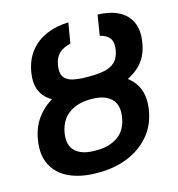

<svg xmlns="http://www.w3.org/2000/svg" viewBox="-110 -833 868 938"><g transform="rotate(-15 324.0 -363.5)"><path d="M340.3 -443.4H352.1Q432.1 -443.4 490 -418Q547.9 -392.6 574.7 -343.5Q601.6 -294.4 589.8 -222.7Q577.6 -147 533.2 -95.5Q488.8 -43.9 422.6 -17.1Q356.4 9.8 276.4 9.8H265.6Q186 9.8 127.9 -16.6Q69.8 -43 43 -94.5Q16.1 -146 28.3 -220.7Q40 -293.5 83.3 -343Q126.5 -392.6 192.9 -418Q259.3 -443.4 340.3 -443.4ZM335.4 -346.2H324.7Q260.7 -346.2 217.3 -314.5Q173.8 -282.7 163.1 -220.2Q152.8 -159.2 186 -128.4Q219.2 -97.7 283.2 -98.1H293.9Q357.4 -97.7 400.9 -128.2Q444.3 -158.7 454.1 -222.2Q463.9 -283.7 431.2 -314.9Q398.4 -346.2 335.4 -346.2ZM338.9 -455.6H355.5Q396 -455.6 428.5 -462.2Q460.9 -468.8 481.9 -488.8Q502.9 -508.8 509.3 -548.3Q515.1 -585.4 500.7 -605.7Q486.3 -626 451.7 -634.3L468.3 -737.3Q529.3 -735.8 572.3 -714.4Q615.2 -692.9 634.8 -651.4Q654.3 -609.9 644 -548.3Q633.3 -479 590.6 -437.5Q547.9 -396 482.7 -377.7Q417.5 -359.4 339.4 -358.9H322.8Q264.2 -358.9 216.6 -369.1Q168.9 -379.4 135.7 -401.6Q102.5 -423.8 88.1 -460.2Q73.7 -496.6 82.5 -548.3Q92.8 -609.9 125.7 -651.4Q158.7 -692.9 209.2 -714.4Q259.8 -735.8 320.3 -737.3L303.2 -634.3Q265.6 -626 244.6 -606Q223.6 -585.9 217.3 -548.3Q210.9 -508.3 225.3 -488.5Q239.7 -468.8 269.5 -462.2Q299.3 -455.6 338.9 -455.6Z"/></g></svg>

Font: Inter 28pt SemiBold
Style: Italic
Weight: 600
Italic angle: -9.3988°
Designer: Rasmus Andersson
Foundry: rsms
Version: Version 4.001;git-66647c0bb